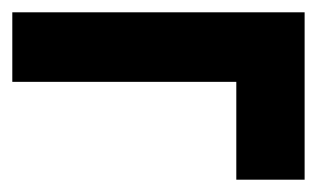

<svg xmlns="http://www.w3.org/2000/svg" viewBox="-28 -433 528 312"><path d="M356 -141V-300H-8V-413H467V-141Z"/></svg>

Font: Mona Sans Condensed
Style: Bold
Weight: 700
Width: 3
Designer: Deni Anggara
Foundry: GitHub
Version: Version 2.000